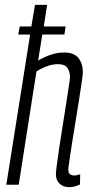

<svg xmlns="http://www.w3.org/2000/svg" viewBox="-20 -760 383 790"><path d="M261 -62Q261 -38 286 -38Q291 -38 296.5 -39Q302 -40 310 -43L309 -1Q297 5 286 7.5Q275 10 264 10Q241 10 225.5 -4Q210 -18 210 -43Q210 -52 214 -83Q218 -114 224.5 -157Q231 -200 238.5 -246.5Q246 -293 252.5 -335.5Q259 -378 263.5 -407Q268 -436 268 -443Q268 -465 257.5 -480.5Q247 -496 217 -496Q197 -496 173.5 -487.5Q150 -479 130 -466L57 0H6L104 -618H55L61 -651H109L124 -740H174L160 -651H250L245 -618H154L137 -511Q163 -526 189.5 -535Q216 -544 244 -544Q285 -544 303 -521Q321 -498 321 -462Q321 -454 316.5 -424Q312 -394 305.5 -351Q299 -308 291 -261Q283 -214 276.5 -171.5Q270 -129 265.5 -99Q261 -69 261 -62Z"/></svg>

Font: Georama Condensed Light
Style: Italic
Weight: 300
Width: 3
Italic angle: -9°
Designer: Jean-Baptiste Levee
Foundry: Production Type
Version: Version 1.000